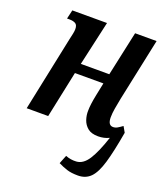

<svg xmlns="http://www.w3.org/2000/svg" viewBox="-140 -632 828 957"><g transform="rotate(20 274.5 -154.0)"><path d="M385 228Q350 228 326.5 220.5Q303 213 279 201L297 156Q325 167 354 165Q390 163 417 121Q444 79 471 -3Q444 10 413 10Q377 10 357.5 -6Q338 -22 330 -46Q322 -70 323 -94Q323 -125 334 -179L348 -247H197L145 0H31L114 -397Q118 -414 121 -428.5Q124 -443 124 -453Q124 -475 112 -482Q100 -489 80 -489H67L78 -536H262L209 -300H360L411 -536H525L455 -205Q449 -175 444.5 -148.5Q440 -122 440 -101Q440 -59 467 -59Q479 -59 489.5 -65Q500 -71 515 -82L532 -52Q514 52 496 113.5Q478 175 452 201.5Q426 228 385 228Z"/></g></svg>

Font: Noto Serif ExtraCondensed SemiBold
Style: Italic
Weight: 600
Width: 2
Italic angle: -12°
Designer: Monotype Design Team
Foundry: Monotype Imaging Inc.
Version: Version 2.013